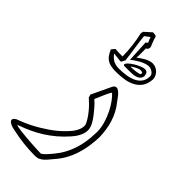

<svg xmlns="http://www.w3.org/2000/svg" viewBox="-343 -718 1024 1024"><g transform="rotate(45 168.5 -206.5)"><path d="M337.9 -64.5Q336.9 -29.3 331.8 4.6Q326.7 38.6 316.4 70.6Q306.2 102.5 289.8 132.3Q273.4 162.1 249 189.5Q240.7 198.7 232.4 209.2Q224.1 219.7 214.4 228.8Q204.6 237.8 192.9 243.7Q181.2 249.5 166 249.5Q77.1 249.5 -8.8 230Q-14.2 229 -22.7 227.1Q-31.2 225.1 -39.3 221.4Q-47.4 217.8 -53.5 212.4Q-59.6 207 -59.6 198.7Q-57.6 192.4 -53.5 188.5Q-49.3 184.6 -44.4 181.9Q-39.6 179.2 -34.2 177.7Q-28.8 176.3 -23.4 173.8Q-8.8 168 5.9 161.6Q20.5 155.3 34.7 147.9Q77.6 126 118.2 98.1Q158.7 70.3 192.4 35.6Q200.7 26.9 209 17.1Q217.3 7.3 223.9 -3.7Q230.5 -14.6 234.6 -26.4Q238.8 -38.1 238.8 -50.8Q238.8 -58.1 233.9 -68.4Q229 -78.6 222.2 -89.4Q215.3 -100.1 208.3 -109.4Q201.2 -118.7 196.8 -124Q185.5 -137.7 173.3 -149.9Q161.1 -162.1 147.9 -173.3Q146.5 -177.2 145.3 -181.6Q144 -186 142.6 -190.4L195.3 -301.8Q197.8 -307.1 202.9 -311.8Q208 -316.4 214.8 -316.4Q223.1 -316.4 231.7 -309.8Q240.2 -303.2 247.6 -294.9Q254.9 -286.6 260.5 -278.3Q266.1 -270 269 -266.6Q288.6 -242.7 301.3 -218.3Q314 -193.8 321.8 -168.7Q329.6 -143.6 333.3 -117.7Q336.9 -91.8 337.9 -64.5ZM308.6 -63Q309.1 -65.9 309.1 -68.6Q309.1 -71.3 309.1 -74.2Q309.1 -105 299.8 -137Q290.5 -168.9 276.6 -196.8Q262.7 -224.6 246.6 -246.6Q230.5 -268.6 217.3 -279.3Q212.4 -273.4 207.3 -263.4Q202.1 -253.4 196.8 -241.2Q191.4 -229 185.8 -215.3Q180.2 -201.7 174.3 -189Q189.9 -175.3 203.9 -159.7Q217.8 -144 230.5 -127.4Q237.3 -118.7 243.9 -109.4Q250.5 -100.1 256.1 -89.8Q261.7 -79.6 265.1 -68.6Q268.6 -57.6 268.6 -46.4Q268.6 -34.2 264.9 -22.2Q261.2 -10.3 255.1 1.2Q249 12.7 241.5 22.9Q233.9 33.2 226.1 41.5Q200.2 70.8 172.6 94Q145 117.2 115.5 136Q85.9 154.8 53.7 169.7Q21.5 184.6 -14.2 197.3Q-17.1 198.2 -17.1 199.2Q-17.1 201.2 -7.3 203.4Q2.4 205.6 18.6 207.5Q34.7 209.5 55.2 211.4Q75.7 213.4 97.4 214.8Q119.1 216.3 140.4 217.3Q161.6 218.3 178.7 218.8Q192.9 210 205.6 195.8Q218.3 181.6 228.5 168.9Q250 143.1 264.6 116Q279.3 88.9 288.8 60.1Q298.3 31.2 303 0.7Q307.6 -29.8 308.6 -63ZM256.8 -467.3Q256.3 -467.3 255.6 -468Q254.9 -468.8 253.2 -469.7Q251.5 -470.7 248 -471.4Q244.6 -472.2 238.8 -472.2Q233.4 -472.2 224.9 -468.8Q216.3 -465.3 208.3 -460.9Q200.2 -456.5 194.3 -452.6Q188.5 -448.7 188.5 -447.8Q188.5 -447.3 190.2 -447.3Q191.9 -447.3 193.8 -447.3Q200.7 -447.3 211.2 -448Q221.7 -448.7 231.7 -450.2Q241.7 -451.7 248.8 -454.1Q255.9 -456.5 255.9 -459.5ZM275.9 -458Q272.5 -446.3 264.2 -439.9Q255.9 -433.6 245.4 -430.7Q234.9 -427.7 223.4 -427Q211.9 -426.3 202.1 -426.3H163.6Q156.2 -427.2 156.2 -431.6Q156.2 -439.5 167.7 -450Q179.2 -460.4 194.8 -470Q210.4 -479.5 226.6 -486.1Q242.7 -492.7 251.5 -492.7Q264.2 -492.7 269.8 -486.6Q275.4 -480.5 277.3 -463.9ZM299.3 -486.3Q298.8 -493.2 294.7 -499Q290.5 -504.9 284.4 -509Q278.3 -513.2 271.2 -515.6Q264.2 -518.1 257.3 -518.1Q243.7 -518.1 227.8 -511.7Q211.9 -505.4 198 -497.1Q184.1 -488.8 173.8 -481.2Q163.6 -473.6 161.1 -470.7Q160.2 -486.3 159.2 -502.7Q158.2 -519 157.5 -535.2Q156.7 -551.3 156 -566.7Q155.3 -582 154.3 -594.7Q156.7 -596.7 158.4 -598.1Q160.2 -599.6 161.6 -601.1Q163.6 -603 165 -604Q159.7 -615.2 157.5 -621.1Q155.3 -627 152.8 -634.8L124.5 -613.3Q128.4 -575.2 134.5 -536.1Q140.6 -497.1 146 -451.2Q142.1 -446.8 139.6 -440.2Q137.2 -433.6 133.3 -429.7Q121.6 -429.7 105.5 -432.1Q89.4 -434.6 77.6 -435.1Q88.4 -418.5 106.2 -407.2Q124 -396 152.3 -396Q182.1 -396 208.7 -400.4Q235.4 -404.8 255.4 -415Q275.4 -425.3 287.4 -442.6Q299.3 -460 299.3 -486.3ZM321.3 -480Q318.4 -446.3 302.7 -425.3Q287.1 -404.3 263.4 -392.6Q239.7 -380.9 210.7 -376.7Q181.6 -372.6 152.3 -372.6Q135.3 -372.6 117.7 -375.5Q100.1 -378.4 85.9 -387.7Q72.3 -397 64 -410.4Q55.7 -423.8 49.3 -438.5L65.4 -457.5Q79.1 -456.1 92.5 -455.8Q106 -455.6 120.1 -455.6Q120.1 -495.6 115.2 -534.4Q110.4 -573.2 101.6 -612.3Q102.5 -616.2 103 -619.4Q103.5 -622.6 104.5 -626Q114.3 -635.3 124.3 -644Q134.3 -652.8 144 -661.6Q148.9 -661.1 154.1 -661.1Q159.2 -661.1 163.3 -659.7Q167.5 -658.2 170.2 -654.8Q172.9 -651.4 172.9 -644Q171.9 -647.9 171.4 -649.4Q175.8 -635.7 180.7 -622.8Q185.5 -609.9 191.4 -596.7Q190.4 -592.3 190.2 -589.1Q189.9 -585.9 189 -583.5Q188 -581.1 185.5 -578.6Q183.1 -576.2 177.7 -573.7Q178.2 -573.7 178.2 -574.2V-574.7V-537.1Q178.2 -528.8 178.2 -520.5Q178.2 -512.2 177.2 -503.4Q185.5 -510.3 195.6 -517.3Q205.6 -524.4 216.3 -530.3Q227.1 -536.1 238.3 -539.8Q249.5 -543.5 260.7 -543.5Q272.9 -543.5 283.7 -538.8Q294.4 -534.2 302.7 -526.1Q311 -518.1 316.2 -507.3Q321.3 -496.6 321.8 -484.9Z"/></g></svg>

Font: XB Kayhan Pook
Style: Regular
Weight: 700
Designer: Behnam
Foundry: Irmug
Version: Version 7.300 2009